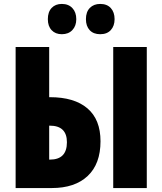

<svg xmlns="http://www.w3.org/2000/svg" viewBox="-20 -952 821 972"><path d="M59.1 0V-713.9H229V-460H232.9Q356 -460 422.4 -403.6Q488.8 -347.2 488.8 -236.8Q488.8 -122.1 423.8 -61Q358.9 0 242.2 0ZM553.2 0V-713.9H723.1V0ZM229 -144H232.9Q318.8 -144 318.8 -231.9Q318.8 -315.9 231.9 -315.9H229ZM222.2 -855Q222.2 -891.6 241.5 -911.9Q260.7 -932.1 293 -932.1Q326.7 -932.1 346.4 -911.1Q366.2 -890.1 366.2 -855Q366.2 -820.8 346.4 -799.8Q326.7 -778.8 293 -778.8Q260.7 -778.8 241.5 -799.1Q222.2 -819.3 222.2 -855ZM415 -855Q415 -891.6 434.8 -911.9Q454.6 -932.1 487.3 -932.1Q522 -932.1 541 -911.1Q560.1 -890.1 560.1 -855Q560.1 -820.8 541 -799.8Q522 -778.8 487.3 -778.8Q453.1 -778.8 434.1 -799.3Q415 -819.8 415 -855Z"/></svg>

Font: Open Sans Condensed ExtraBold
Style: Regular
Weight: 800
Width: 3
Designer: Monotype Design Team
Foundry: Monotype Imaging Inc.
Version: Version 3.000; ttfautohint (v1.8.4)